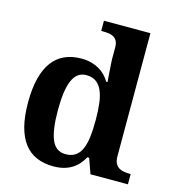

<svg xmlns="http://www.w3.org/2000/svg" viewBox="-113 -855 875 961"><g transform="rotate(15 324.5 -375.0)"><path d="M547.9 -123Q547.9 -100.1 554.7 -86.4Q561.5 -72.8 573 -65.4Q584.5 -58.1 599.4 -55.7Q614.3 -53.2 630.9 -53.2H634.8V0H440.9L413.1 -78.1H403.8Q392.6 -57.6 378.2 -41.5Q363.8 -25.4 345 -13.9Q326.2 -2.4 302.7 3.7Q279.3 9.8 250 9.8Q201.2 9.8 163.1 -6.6Q125 -22.9 98.9 -56.9Q72.8 -90.8 59.3 -143.1Q45.9 -195.3 45.9 -267.1Q45.9 -339.4 59.3 -392.3Q72.8 -445.3 98.6 -479.7Q124.5 -514.2 162.1 -531Q199.7 -547.9 248 -547.9Q276.4 -547.9 299.1 -541.7Q321.8 -535.6 340.1 -525.1Q358.4 -514.6 372.6 -500Q386.7 -485.4 397 -467.8H403.8Q401.9 -495.6 399.9 -520Q399.4 -530.3 398.7 -541Q397.9 -551.8 397.2 -561.3Q396.5 -570.8 396.2 -578.1Q396 -585.4 396 -589.8V-645Q396 -665.5 389.4 -678Q382.8 -690.4 371.8 -696.8Q360.8 -703.1 346.2 -705.1Q331.5 -707 314.9 -707H307.1V-759.8H547.9ZM293 -64.9Q322.8 -64.9 342.5 -77.4Q362.3 -89.8 374.3 -115.2Q386.2 -140.6 391.1 -179Q396 -217.3 396 -269Q396 -318.4 391.1 -356.7Q386.2 -395 374.3 -421.1Q362.3 -447.3 342.5 -460.7Q322.8 -474.1 293 -474.1Q268.1 -474.1 250.2 -460.7Q232.4 -447.3 221.4 -420.9Q210.4 -394.5 205.3 -356.2Q200.2 -317.9 200.2 -268.1Q200.2 -166 221.4 -115.5Q242.7 -64.9 293 -64.9Z"/></g></svg>

Font: Sahl Naskh
Style: Bold
Weight: 700
Designer: Pascal Zoghbi
Version: Version 1.001